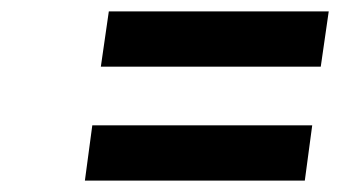

<svg xmlns="http://www.w3.org/2000/svg" viewBox="-20 -466 635 337"><path d="M157 -349H543L557 -446H171ZM129 -149H515L528 -246H142Z"/></svg>

Font: Unageo
Style: Medium-Italic
Weight: 500
Designer: Richard Sepsi
Foundry: Richard Sepsi
Version: Version 2.000